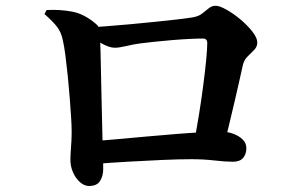

<svg xmlns="http://www.w3.org/2000/svg" viewBox="-20 -674 1040 658"><path d="M749.7 -183.1 646 -188.2Q653.7 -230.2 661.9 -280.9Q670 -331.5 676.4 -380.4Q682.8 -429.4 686.6 -468.4Q690.3 -507.5 690.3 -526.4Q690.3 -541.9 675.7 -541.9Q656.3 -541.9 628 -540.5Q599.6 -539.1 567.8 -536.4Q536 -533.6 507 -530.6Q478 -527.6 457.8 -524.9Q434.2 -521.4 411.2 -515.9Q388.2 -510.4 373.5 -510.4Q355.2 -510.4 329.7 -524.4Q304.3 -538.4 281.2 -555V-579.4Q304.8 -581.1 343.6 -584Q382.5 -586.9 427.1 -591Q471.8 -595.1 514.3 -599.5Q556.8 -603.9 590 -607.7Q623.3 -611.6 637.5 -614.1Q659.3 -617.2 671.9 -626.9Q684.5 -636.5 695 -645.3Q705.5 -654.2 719.1 -654.2Q732.2 -654.2 756 -641Q779.8 -627.8 803.8 -607.6Q827.9 -587.4 844.8 -565.9Q861.7 -544.5 861.7 -528.3Q861.7 -513.9 851.2 -503Q840.6 -492.1 828.8 -480.7Q816.9 -469.4 812.4 -451.5Q807.2 -427.5 800.1 -396.2Q793 -364.9 784.8 -329.4Q776.6 -293.9 767.5 -256.6Q758.4 -219.4 749.7 -183.1ZM139.6 -639.6Q185.3 -642 226.9 -634.2Q268.4 -626.5 307.8 -592.9Q317.7 -584.5 319.6 -577.3Q321.6 -570 322.6 -553.2Q323.6 -535.4 324.5 -498.8Q325.4 -462.2 326.3 -416.5Q327.2 -370.8 328.3 -324.3Q329.3 -277.8 330.3 -238.4Q331.4 -199.1 331.7 -177.3Q331.9 -158.4 332.8 -139.7Q333.7 -120.9 333.7 -93.8Q333.7 -71.3 323 -54Q312.4 -36.6 285.4 -36.6Q268.9 -36.6 254.1 -49.7Q239.3 -62.8 230.3 -83.2Q221.3 -103.6 221.3 -126.3Q221.3 -139.7 222.5 -155.9Q223.7 -172.1 224.7 -190.2Q225.7 -208.4 225.5 -226.3Q225.5 -243.2 223.6 -273Q221.7 -302.7 218.9 -339.3Q216 -375.8 212.3 -413.1Q208.5 -450.4 204.3 -483.1Q200.1 -515.9 195.1 -537Q189.5 -563.7 175.8 -581.7Q162.1 -599.8 132.4 -626ZM298.8 -111.6 298.1 -189.8Q333.9 -192.5 381.1 -197Q428.2 -201.4 479.7 -205.9Q531.1 -210.4 580.4 -214.5Q629.8 -218.5 670.6 -220.8Q711.4 -223 737.1 -223Q758.1 -223 778 -216.1Q797.8 -209.2 811.1 -196.5Q824.3 -183.8 824.3 -166.3Q824.3 -146.1 813.3 -132.9Q802.2 -119.7 778.2 -119.7Q753.6 -119.7 715.7 -124Q677.8 -128.4 635.6 -128.4Q593.6 -128.4 537.2 -125.9Q480.7 -123.4 419 -119.9Q357.2 -116.4 298.8 -111.6Z"/></svg>

Font: Early Summer Mincho VF
Style: Regular
Weight: 250
Designer: GuiWonder
Version: Version 1.002